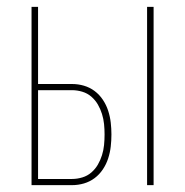

<svg xmlns="http://www.w3.org/2000/svg" viewBox="-20 -540 540 560"><path d="M409 0V-520H428V0ZM72 0V-520H91V-295H190Q208 -295 225 -290Q242 -285 256 -274.5Q270 -264 280 -249Q290 -234 295.5 -217Q301 -200 303 -182.5Q305 -165 305 -148Q305 -130 303 -112.5Q301 -95 295.5 -78Q290 -61 280 -46Q270 -31 256 -20.5Q242 -10 225 -5Q208 0 190 0ZM91 -18H190Q205 -18 220 -22.5Q235 -27 246.5 -37Q258 -47 265.5 -60Q273 -73 277.5 -87.5Q282 -102 283.5 -117Q285 -132 285 -148Q285 -163 283.5 -178Q282 -193 277.5 -207.5Q273 -222 265.5 -235Q258 -248 246.5 -258Q235 -268 220 -272.5Q205 -277 190 -277H91Z"/></svg>

Font: Zed Mono Thin
Style: Regular
Weight: 100
Monospace: yes
Designer: Belleve Invis
Foundry: Belleve Invis
Version: Version 1.0.0; ttfautohint (v1.8.4)